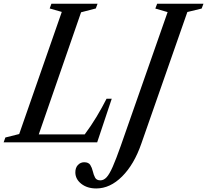

<svg xmlns="http://www.w3.org/2000/svg" viewBox="-75 -782 1138 1055"><path d="M-55 0 -45.5 -26.5 30.5 -45.5 264.5 -716.5 198 -735.5 207.5 -761.5H461L451.5 -735.5L370.5 -714.5L138 -43.5H390.5Q425.5 -90.5 455.8 -140.8Q486 -191 510.5 -239.5H539L459 0ZM454 253.5Q404 253.5 371.5 227.8Q339 202 339 165Q339 139.5 353.2 124.5Q367.5 109.5 387.5 109.5Q411.5 109.5 421 124.5Q430.5 139.5 435 159.2Q439.5 179 447.5 194Q455.5 209 476.5 209Q495 209 510.8 192Q526.5 175 544.5 134Q562.5 93 588 21L846 -715.5L778.5 -735L788.5 -761.5H1043L1033 -735L954.5 -716L701.5 7.5Q662 121.5 596 187.5Q530 253.5 454 253.5Z"/></svg>

Font: Libre Caslon Condensed Medium Italic
Style: Regular
Weight: 500
Italic angle: -22.583°
Designer: Pablo Impallari, Rodrigo Fuenzalida, Katja Schimmel, Ertekin Erdin
Foundry: Pablo Impallari, Rodrigo Fuenzalida
Version: Version 2.000; ttfautohint (v1.8.4.7-5d5b);gftools[0.9.33]